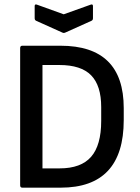

<svg xmlns="http://www.w3.org/2000/svg" viewBox="-20 -866 646 886"><path d="M83 0Q73 0 73 -11V-644Q73 -655 83 -655H259Q551 -655 551 -367V-312Q551 0 260 0ZM176 -89H255Q354 -89 400.5 -142.5Q447 -196 447 -308V-372Q447 -471 400.5 -518.5Q354 -566 254 -566H176ZM267 -716 147 -770Q140 -773 140 -782V-838Q140 -849 152 -844L274 -800L397 -844Q409 -849 409 -838V-782Q409 -773 402 -770L282 -716Q274 -712 267 -716Z"/></svg>

Font: Sofia Sans Extra Cond
Style: Bold
Weight: 700
Width: 1
Designer: Botio Nikoltchev, Ani Petrova
Foundry: lettersoup
Version: Version 4.100; ttfautohint (v1.8.3)